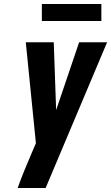

<svg xmlns="http://www.w3.org/2000/svg" viewBox="-20 -948 560 968"><path d="M69 0Q85 -45 103 -89Q121 -133 140 -177L161 -226L110 -735H251L263 -393L379 -735H520L210 0ZM191 -842V-928H491V-842Z"/></svg>

Font: Iosevka Heavy
Style: Italic
Weight: 900
Italic angle: -9°
Monospace: yes
Designer: Belleve Invis
Foundry: Belleve Invis
Version: Version 32.5.0; ttfautohint (v1.8.4)